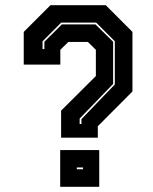

<svg xmlns="http://www.w3.org/2000/svg" viewBox="-20 -720 590 740"><path d="M215.5 -189.5V-293.5L349.5 -427V-528L318.5 -558.5H243.5L212.5 -528V-471H71.5V-597L174.5 -700H387.5L490.5 -597V-367.5L357 -233.5V-189.5ZM276 -67.5H300V-74.5H276ZM212 0V-141.5H362.5V0ZM287 -242H294V-261L422.5 -394.5V-561L350.5 -633H216L144 -561V-531H151V-559L218.5 -626H348L416 -559V-396.5L287 -263Z"/></svg>

Font: Tourney ExtraBold
Style: Regular
Weight: 800
Designer: Tyler Finck
Foundry: Etcetera Type Co
Version: Version 1.015